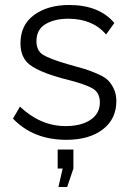

<svg xmlns="http://www.w3.org/2000/svg" viewBox="-20 -550 523 769"><path d="M246 10Q113 10 32 -75L60 -123Q142 -45 243 -45Q305 -45 342.5 -70Q380 -95 380 -140Q380 -179 350.5 -196Q321 -213 246 -232Q233 -235 226 -237Q137 -262 99.5 -290.5Q62 -319 62 -377Q62 -450 116.5 -490Q171 -530 257 -530Q377 -530 438 -458L405 -412Q351 -475 253 -475Q199 -475 162.5 -453.5Q126 -432 126 -385Q126 -347 152.5 -330.5Q179 -314 251 -293Q295 -281 318 -274Q341 -267 370 -254.5Q399 -242 412.5 -228.5Q426 -215 436 -194Q446 -173 446 -145Q446 -73 391.5 -31.5Q337 10 246 10ZM214 199 231 125H211V49H274V125L249 199Z"/></svg>

Font: Raleway-v4020
Style: Regular
Weight: 400
Designer: Matt McInerney, Pablo Impallari, Rodrigo Fuenzalida
Foundry: Matt McInerney, Pablo Impallari, Rodrigo Fuenzalida
Version: Version 4.020;PS 004.020;hotconv 1.0.88;makeotf.lib2.5.64775